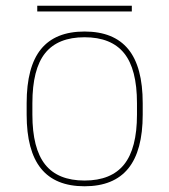

<svg xmlns="http://www.w3.org/2000/svg" viewBox="-20 -640 590 670"><path d="M275 10Q173 10 123 -52Q73 -114 73 -240V-280Q73 -407 123 -468.5Q173 -530 275 -530Q377 -530 427.5 -468.5Q478 -407 478 -280V-240Q478 -114 427.5 -52Q377 10 275 10ZM275 -10Q368 -10 413 -66Q458 -122 458 -240V-280Q458 -399 413 -454.5Q368 -510 275 -510Q182 -510 137.5 -454.5Q93 -399 93 -280V-240Q93 -122 137.5 -66Q182 -10 275 -10ZM110 -600V-620H440V-600Z"/></svg>

Font: M PLUS Code Latin SemiExpanded Thin
Style: Regular
Weight: 250
Width: 6
Designer: Coji Morishita
Foundry: UNDERFOREST DESIGN
Version: Version 1.002; ttfautohint (v1.8.3)